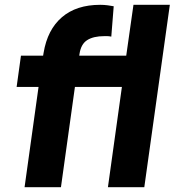

<svg xmlns="http://www.w3.org/2000/svg" viewBox="-20 -777 725 797"><path d="M82 0 140 -416H49L67 -546H159L161 -558Q177 -654 237 -705.5Q297 -757 396 -757Q412 -757 427 -755Q442 -753 452 -751L442 -625Q432 -627 425 -627Q418 -627 413 -627Q368 -627 342 -610.5Q316 -594 310 -553L309 -546H504L534 -757H685L579 0H428L486 -416H291L233 0Z"/></svg>

Font: Plus Jakarta Sans ExtraBold
Style: Italic
Weight: 800
Italic angle: -8°
Designer: Gumpita Rahayu
Foundry: Tokotype
Version: Version 2.071; ttfautohint (v1.8.4.7-5d5b);gftools[0.9.29]